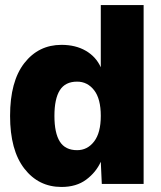

<svg xmlns="http://www.w3.org/2000/svg" viewBox="-20 -730 640 762"><path d="M224 12Q133 12 76.5 -61Q20 -134 20 -270Q20 -407 76.5 -479.5Q133 -552 224 -552Q280 -552 320.5 -528.5Q361 -505 380 -463V-710H550V0H384L380 -88Q361 -46 322 -17Q283 12 224 12ZM286 -134Q327 -134 353.5 -168.5Q380 -203 380 -270Q380 -338 353.5 -372Q327 -406 286 -406Q239 -406 217.5 -372Q196 -338 196 -270Q196 -202 217.5 -168Q239 -134 286 -134Z"/></svg>

Font: Geist Mono UltraBlack
Style: Regular
Weight: 900
Monospace: yes
Designer: Basement.studio, Andrés Briganti, Mateo Zaragoza
Foundry: Basement.studio, Vercel, Andrés Briganti, Guido Ferreyra, Mateo Zaragoza
Version: Version 1.400; ttfautohint (v1.8.4.7-5d5b)